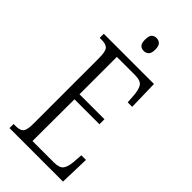

<svg xmlns="http://www.w3.org/2000/svg" viewBox="-276 -963 1028 1028"><g transform="rotate(45 238.0 -449.0)"><path d="M32 0V-31H49Q80 -31 93 -45Q106 -59 106 -107V-604Q106 -655 92.5 -669Q79 -683 49 -683H32V-714H412L416 -545H382L379 -590Q376 -636 362.5 -656Q349 -676 306 -676H169V-393H358V-355H169L168 -38H329Q372 -38 386 -57Q400 -76 403 -115L407 -169H442L437 0ZM248 -800Q231 -800 220.5 -810.5Q210 -821 210 -849Q210 -877 220.5 -887.5Q231 -898 248 -898Q264 -898 275.5 -887.5Q287 -877 287 -849Q287 -821 275.5 -810.5Q264 -800 248 -800Z"/></g></svg>

Font: Noto Serif Tamil ExtraCondensed Light
Style: Regular
Weight: 300
Width: 2
Designer: Indian Type Foundry, Tom Grace, and the Monotype Design Team
Foundry: Monotype Imaging Inc.
Version: Version 2.004; ttfautohint (v1.8.4.7-5d5b)